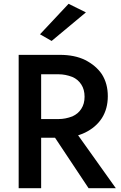

<svg xmlns="http://www.w3.org/2000/svg" viewBox="-20 -988 635 1008"><path d="M350 -334H223L445 0H588ZM196 -700H78V0H196ZM294 -700H148V-598H289Q323 -598 360 -584Q390 -571 407 -544Q424 -518 424 -480Q424 -443 407 -417Q391 -391 360 -377Q323 -363 289 -363H148V-265H294Q372 -265 427 -292Q484 -320 515 -368Q546 -417 546 -483Q546 -549 515 -598Q484 -644 427 -673Q372 -700 294 -700ZM251 -773 431 -923 340 -968 190 -808Z"/></svg>

Font: NM-font
Style: Medium
Weight: 500
Designer: ""
Foundry: ""
Version: ""